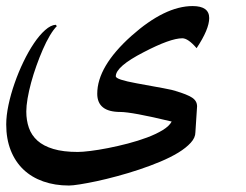

<svg xmlns="http://www.w3.org/2000/svg" viewBox="-20 -395 790 617"><path d="M652.3 -336.9Q652.3 -301.3 611.8 -240.2Q584.5 -272 565.9 -272Q527.3 -272 441.4 -227.1Q352.1 -181.2 352.1 -149.9Q352.1 -144.5 369.1 -138.9Q386.2 -133.3 418.5 -127.4Q472.7 -117.7 504.9 -111.6Q537.1 -105.5 545.4 -102.5H544.4Q581.1 -91.8 597.2 -81.3Q613.3 -70.8 613.3 -53.2L607.9 30.3Q607.9 47.4 593 63.7Q578.1 80.1 553 95.5Q527.8 110.8 495.1 124.5Q462.4 138.2 427.2 149.9Q392.1 161.6 356.7 171.1Q321.3 180.7 290.5 187.3Q259.8 193.8 236.3 197.5Q212.9 201.2 201.7 201.2Q156.2 201.2 118.9 188Q81.5 174.8 55.2 149.7Q28.8 124.5 14.4 87.9Q0 51.3 0 4.9Q0 -23.4 7.3 -57.9Q14.6 -92.3 26.9 -127.4Q39.1 -162.6 55.2 -196Q71.3 -229.5 88.9 -255.6Q106.4 -281.7 124.8 -298.1Q143.1 -314.5 159.2 -315.4L162.6 -311Q151.9 -300.3 140.1 -280.5Q128.4 -260.7 117.7 -236.1Q106.9 -211.4 97.2 -184.1Q87.4 -156.7 80.1 -129.9Q72.8 -103 68.6 -78.6Q64.5 -54.2 64.5 -36.6Q64.5 -8.3 72.8 15.6Q81.1 39.6 100.3 56.9Q119.6 74.2 151.4 83.7Q183.1 93.3 230 93.3Q244.6 93.3 270.5 90.1Q296.4 86.9 327.4 80.8Q358.4 74.7 391.1 66.2Q423.8 57.6 452.6 46.9Q481.4 36.1 502.7 23.2Q523.9 10.3 531.7 -4.4Q467.3 -20 426 -27.6Q384.8 -35.2 366.7 -35.2Q292.5 -35.2 292.5 -93.8Q292.5 -181.2 401.9 -279.3Q509.8 -375.5 599.1 -375.5Q652.3 -375.5 652.3 -336.9Z"/></svg>

Font: XB Khoramshahr
Style: Regular
Weight: 400
Designer: Behnam
Foundry: Irmug
Version: Version 8.005 2009